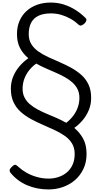

<svg xmlns="http://www.w3.org/2000/svg" viewBox="-20 -1035 779 1504"><path d="M360 449Q315 449 272 440.5Q229 432 191 415.5Q153 399 120.5 374.5Q88 350 62 318Q54 307 55.5 297Q57 287 71 273Q86 258 96 256Q106 254 124 272Q151 297 188 318Q225 339 269.5 351.5Q314 364 361 364Q401 364 437.5 352Q474 340 503 316Q532 292 548.5 255.5Q565 219 565 171Q565 123 544 88.5Q523 54 487 29Q451 4 407 -16.5Q363 -37 315.5 -57.5Q268 -78 223.5 -102Q179 -126 143 -158Q107 -190 86 -234.5Q65 -279 65 -340Q65 -390 82.5 -433.5Q100 -477 131 -514Q162 -551 202 -579Q162 -612 137.5 -657.5Q113 -703 113 -768Q113 -825 132.5 -870.5Q152 -916 187 -948Q222 -980 270.5 -997.5Q319 -1015 377 -1015Q432 -1015 480.5 -999.5Q529 -984 571.5 -957Q614 -930 649 -895Q659 -885 656.5 -874.5Q654 -864 644 -853Q630 -840 619 -836Q608 -832 596 -841Q568 -868 533.5 -887.5Q499 -907 460.5 -918.5Q422 -930 378 -930Q321 -930 282.5 -912Q244 -894 224.5 -858Q205 -822 205 -768Q205 -722 225.5 -689Q246 -656 281 -631.5Q316 -607 359.5 -587Q403 -567 449.5 -547Q496 -527 539.5 -503Q583 -479 618 -447.5Q653 -416 673.5 -372.5Q694 -329 694 -268Q694 -219 677 -176Q660 -133 630.5 -97Q601 -61 562 -33Q604 2 631 50.5Q658 99 658 171Q658 237 633 289Q608 341 566.5 376.5Q525 412 471.5 430.5Q418 449 360 449ZM499 -73Q531 -98 554 -128.5Q577 -159 589.5 -194.5Q602 -230 602 -268Q602 -308 587 -337.5Q572 -367 546 -390Q520 -413 486.5 -431.5Q453 -450 415 -466.5Q377 -483 338 -500Q299 -517 264 -537Q230 -513 206 -481.5Q182 -450 169.5 -414.5Q157 -379 157 -340Q157 -301 172 -271.5Q187 -242 213 -219.5Q239 -197 273 -178.5Q307 -160 345.5 -144Q384 -128 423 -111Q462 -94 499 -73Z"/></svg>

Font: Playwrite PE
Style: Regular
Weight: 400
Designer: Veronika Burian, José Scaglione
Foundry: TypeTogether
Version: Version 1.002